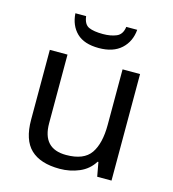

<svg xmlns="http://www.w3.org/2000/svg" viewBox="-111 -832 840 933"><g transform="rotate(15 309.0 -365.0)"><path d="M533 -536V0H461L448 -71H444Q418 -29 372 -9.5Q326 10 274 10Q177 10 128 -36.5Q79 -83 79 -185V-536H168V-191Q168 -63 287 -63Q376 -63 410.5 -113Q445 -163 445 -257V-536ZM464 -740Q459 -680 418.5 -643Q378 -606 306 -606Q232 -606 194.5 -642.5Q157 -679 153 -740H207Q212 -699 237 -688Q262 -677 308 -677Q347 -677 375.5 -689Q404 -701 409 -740Z"/></g></svg>

Font: Noto Sans Kharoshthi
Style: Regular
Weight: 400
Designer: Monotype Design Team
Foundry: Monotype Imaging Inc.
Version: Version 2.004; ttfautohint (v1.8.4.7-5d5b)